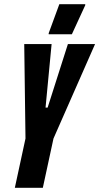

<svg xmlns="http://www.w3.org/2000/svg" viewBox="-20 -899 475 919"><path d="M51 0 102 -236 96 -688H227L198 -384H208L305 -688H435L236 -236L185 0ZM213 -735V-740L264 -879H388V-874L324 -735Z"/></svg>

Font: Saira UltraCondensed Black
Style: Italic
Weight: 900
Width: 1
Italic angle: -12°
Designer: Hector Gatti with collaboration of the Omnibus-Type team
Foundry: Omnibus-Type
Version: Version 1.101